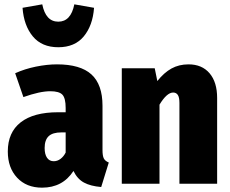

<svg xmlns="http://www.w3.org/2000/svg" viewBox="-20 -848 1061 886"><path d="M482 -98 447 15Q398 11 367.5 -5.5Q337 -22 319 -59Q269 18 174 18Q102 18 59 -28Q16 -74 16 -149Q16 -237 75.5 -283.5Q135 -330 248 -330H283V-350Q283 -395 268 -411Q253 -427 212 -427Q164 -427 88 -400L50 -510Q94 -530 145.5 -540.5Q197 -551 243 -551Q351 -551 402 -504.5Q453 -458 453 -360V-156Q453 -129 459 -117Q465 -105 482 -98ZM283 -144V-237H263Q223 -237 204.5 -219.5Q186 -202 186 -165Q186 -136 197 -120Q208 -104 228 -104Q245 -104 259.5 -115Q274 -126 283 -144ZM84 -812 175 -828Q191 -748 249 -748Q307 -748 323 -828L414 -812Q408 -730 366.5 -680Q325 -630 249 -630Q173 -630 131.5 -680Q90 -730 84 -812Z M982 -396V0H808V-373Q808 -399 800.5 -410Q793 -421 779 -421Q750 -421 716 -365V0H542V-533H694L706 -474Q737 -513 771.5 -532Q806 -551 850 -551Q912 -551 947 -510Q982 -469 982 -396Z"/></svg>

Font: Fira Sans Condensed ExtraBold
Style: Regular
Weight: 800
Width: 3
Designer: Carrois Corporate & Edenspiekermann AG
Foundry: Carrois Corporate GbR & Edenspiekermann AG
Version: Version 4.203